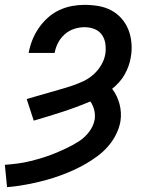

<svg xmlns="http://www.w3.org/2000/svg" viewBox="-31 -558 651 791"><path d="M-2 213 -11 121Q16 119 42.5 115.5Q69 112 95 105.5Q121 99 147 91Q173 83 198 72.5Q223 62 248 50Q273 38 296.5 22.5Q320 7 337 -16Q354 -39 359 -65Q362 -86 357 -105.5Q352 -125 341 -140Q284 -116 225.5 -97Q167 -78 108 -61L79 -150Q102 -157 125.5 -163.5Q149 -170 172.5 -177Q196 -184 219.5 -190.5Q243 -197 266.5 -205Q290 -213 312.5 -223.5Q335 -234 354 -251Q373 -268 386 -290Q399 -312 403 -336Q406 -357 403 -378Q400 -399 388.5 -415Q377 -431 358 -438.5Q339 -446 317 -446Q296 -446 274.5 -439Q253 -432 236 -417Q219 -402 208.5 -382Q198 -362 194 -340H87Q92 -367 102 -392.5Q112 -418 128 -441.5Q144 -465 165.5 -484.5Q187 -504 212.5 -516Q238 -528 264.5 -533Q291 -538 317 -538Q347 -538 375.5 -533Q404 -528 428 -515Q452 -502 470 -481.5Q488 -461 498 -435.5Q508 -410 510.5 -381Q513 -352 508 -323Q505 -304 498.5 -286Q492 -268 482.5 -251Q473 -234 459.5 -219Q446 -204 431 -192Q442 -178 449.5 -162Q457 -146 461.5 -129Q466 -112 467 -93.5Q468 -75 465 -57Q460 -30 447 -4Q434 22 414.5 44.5Q395 67 371.5 84.5Q348 102 323 116.5Q298 131 271.5 143Q245 155 217.5 165Q190 175 163 182.5Q136 190 108.5 196Q81 202 53 206.5Q25 211 -2 213Z"/></svg>

Font: Iosevka Slab Semibold Extended
Style: Italic
Weight: 600
Width: 7
Italic angle: -9°
Monospace: yes
Designer: Belleve Invis
Foundry: Belleve Invis
Version: Version 11.1.0; ttfautohint (v1.8.3)